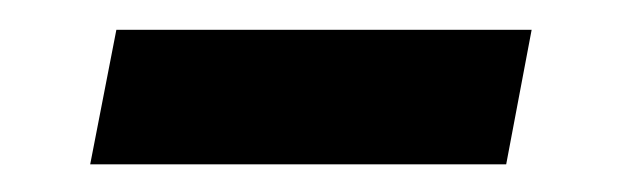

<svg xmlns="http://www.w3.org/2000/svg" viewBox="-20 -378 432 132"><path d="M42 -265 60 -357.5H345.5L328 -265Z"/></svg>

Font: Cabin
Style: Bold Italic
Weight: 700
Width: 4
Italic angle: -10°
Designer: Pablo Impallari
Foundry: Pablo Impallari. http://www.impallari.com Igino Marini. http://www.ikern.com
Version: Version 3.001